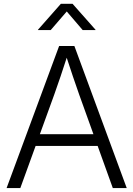

<svg xmlns="http://www.w3.org/2000/svg" viewBox="-20 -963 683 983"><path d="M13.7 0 282.7 -727.5H360.8L628.9 0H557.6L385.3 -479Q370.6 -520.5 353.3 -571.5Q335.9 -622.6 312 -696.3H331.1Q307.1 -622.1 289.8 -571Q272.5 -520 257.8 -479L84 0ZM141.1 -215.8V-275.9H501.5V-215.8ZM239.7 -809.1H174.3V-810.5L291.5 -943.4H351.6L469.2 -810.5V-809.1H403.3L321.8 -904.3Z"/></svg>

Font: Inter 28pt Light
Style: Regular
Weight: 300
Designer: Rasmus Andersson
Foundry: rsms
Version: Version 4.001;git-66647c0bb